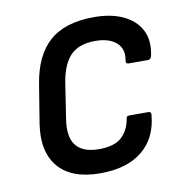

<svg xmlns="http://www.w3.org/2000/svg" viewBox="-64 -560 610 632"><g transform="rotate(-10 241.0 -244.0)"><path d="M223 11Q127 11 83 -40.5Q39 -92 53 -184L74 -313Q89 -407 141 -453Q193 -499 290 -499Q347 -499 387.5 -480Q428 -461 446 -425.5Q464 -390 453 -340Q450 -329 441 -329H377Q366 -329 368 -340Q375 -379 350.5 -400Q326 -421 281 -421Q226 -421 198 -392.5Q170 -364 160 -304L142 -187Q132 -126 155 -97Q178 -68 232 -68Q282 -68 306.5 -89.5Q331 -111 338 -149Q338 -160 348 -160H413Q422 -160 421 -149Q414 -72 362.5 -30.5Q311 11 223 11Z"/></g></svg>

Font: Sofia Sans Semi Condensed Medium
Style: Italic
Weight: 500
Italic angle: -9°
Version: Version 4.100